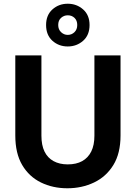

<svg xmlns="http://www.w3.org/2000/svg" viewBox="-20 -997 727 1029"><path d="M341 12Q263 12 199.5 -19Q136 -50 99 -112.5Q62 -175 62 -271V-700H202V-270Q202 -219 218.5 -185Q235 -151 267 -133.5Q299 -116 343 -116Q389 -116 420.5 -133.5Q452 -151 469 -185Q486 -219 486 -270V-700H626V-271Q626 -175 587.5 -112.5Q549 -50 484 -19Q419 12 341 12ZM343 -748Q295 -748 261 -778.5Q227 -809 227 -863Q227 -916 261 -946.5Q295 -977 343 -977Q391 -977 425.5 -946.5Q460 -916 460 -863Q460 -809 425.5 -778.5Q391 -748 343 -748ZM343 -810Q364 -810 379 -824.5Q394 -839 394 -863Q394 -887 379.5 -901Q365 -915 343 -915Q323 -915 307.5 -901.5Q292 -888 292 -863Q292 -839 307.5 -824.5Q323 -810 343 -810Z"/></svg>

Font: DM Sans 9pt ExtraBold
Style: Regular
Weight: 800
Version: Version 4.004;gftools[0.9.30]